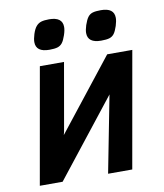

<svg xmlns="http://www.w3.org/2000/svg" viewBox="-85 -830 769 900"><g transform="rotate(-10 300.0 -380.5)"><path d="M129 -552H244L187.5 -230L183.5 -214.5L449.5 -552H569L471.5 0H356.5L427.5 -365L140 0H31.5ZM123 -667.5Q123 -682.5 130 -705Q137.5 -728.5 147.8 -740.5Q158 -752.5 172.2 -756.8Q186.5 -761 209.5 -761Q273 -761 273 -713.5Q273 -697.5 265.5 -675.5Q257.5 -651.5 248.5 -640Q239.5 -628.5 225.5 -624.2Q211.5 -620 187 -620Q123 -620 123 -667.5ZM369.5 -667.5Q369.5 -682 376.5 -704Q385 -729 394.2 -741Q403.5 -753 417.5 -757Q431.5 -761 456 -761Q519 -761 519 -713.5Q519 -698.5 512 -676Q504 -651.5 495.2 -640Q486.5 -628.5 472.5 -624.2Q458.5 -620 433 -620Q369.5 -620 369.5 -667.5Z"/></g></svg>

Font: JuliaMono
Style: Bold Italic
Weight: 700
Italic angle: -9°
Monospace: yes
Designer: cormullion
Foundry: corm
Version: Version 0.057; ttfautohint (v1.8.4)